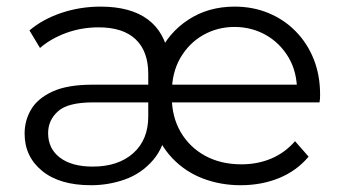

<svg xmlns="http://www.w3.org/2000/svg" viewBox="-20 -550 1030 575"><path d="M252.5 4.7Q158.7 4.7 106.2 -38.1Q53.7 -81 53.7 -149.9Q53.7 -189.2 73.2 -222.2Q92.6 -255.2 137.2 -275.8Q181.7 -296.4 256.9 -296.4H435.7V-243.4H259.3Q183.2 -243.4 153.7 -216.7Q124.1 -190 124.1 -151.5Q124.1 -104.8 159.4 -78Q194.8 -51.1 257.6 -51.1Q333.9 -51.1 379 -91.2Q424 -131.3 424 -201.4V-328.9Q424 -396.3 386.3 -432.2Q348.5 -468.1 275.3 -468.1Q224.1 -468.1 178.1 -451.3Q132.1 -434.4 99.8 -406.3L68.2 -458.9Q108.1 -492.7 164.2 -511.5Q220.3 -530.2 281.1 -530.2Q371 -530.2 422.6 -491.9Q474.2 -453.6 486 -377.8L454.1 -384.5Q483.5 -451.3 543.6 -490.7Q603.7 -530.2 682.7 -530.2Q737.7 -530.2 784.3 -510.8Q830.9 -491.5 865.6 -456.1Q900.3 -420.8 919.5 -372.8Q938.6 -324.8 938.6 -267.1Q938.6 -260.5 938.3 -254.7Q938 -248.8 936.9 -243.4H480.8V-296.4H899.3L869.7 -273.2Q870.3 -333.8 844.4 -377.6Q818.5 -421.4 775.8 -445.4Q733.1 -469.3 682.2 -469.3Q631.8 -469.3 589.1 -445.4Q546.4 -421.4 520.4 -377.1Q494.5 -332.7 494.5 -271.5V-259.6Q494.5 -200.5 520.9 -154.8Q547.4 -109.2 594.3 -83.5Q641.2 -57.9 702.9 -57.9Q751.5 -57.9 792.3 -75.1Q833.1 -92.3 863.6 -127.2L904.2 -80.9Q868.5 -38.3 815.9 -16.8Q763.4 4.7 700.6 4.7Q641.2 4.7 588.5 -15.1Q535.8 -34.9 496.6 -75.7Q457.4 -116.5 436.6 -179.4L482.4 -177.9Q472.9 -110.4 438.2 -70.3Q403.5 -30.2 354.6 -12.8Q305.7 4.7 252.5 4.7Z"/></svg>

Font: Montserrat Thin
Style: Regular
Weight: 100
Designer: Julieta Ulanovsky
Foundry: Julieta Ulanovsky
Version: Version 9.000